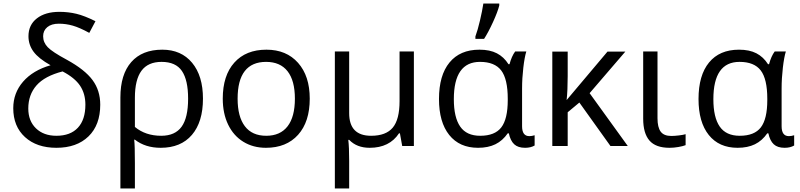

<svg xmlns="http://www.w3.org/2000/svg" viewBox="-20 -826 4526 1086"><path d="M266 -457Q198 -495 169.5 -534Q141 -573 141 -621Q141 -685 188.5 -722Q236 -759 316 -759Q366 -759 412 -748Q458 -737 520 -706L485 -640Q430 -670 391.5 -681Q353 -692 313 -692Q271 -692 247.5 -672.5Q224 -653 224 -621Q224 -586 250 -559Q276 -532 358 -488Q460 -432 503.5 -373Q547 -314 547 -234Q547 -119 480.5 -54.5Q414 10 299 10Q188 10 121.5 -50.5Q55 -111 55 -214Q55 -300 110.5 -364Q166 -428 266 -457ZM463 -234Q463 -296 433 -341Q403 -386 334 -422Q233 -396 186.5 -343Q140 -290 140 -212Q140 -142 183.5 -100Q227 -58 299 -58Q378 -58 420.5 -103.5Q463 -149 463 -234Z M1128 -268Q1128 -136 1065.5 -63Q1003 10 889 10Q802 10 743 -36H739Q743 -6 743 97V240H661V-275Q661 -405 722.5 -475Q784 -545 898 -545Q1005 -545 1066.5 -471Q1128 -397 1128 -268ZM894 -476Q817 -476 780 -425.5Q743 -375 743 -273V-108Q803 -58 892 -58Q970 -58 1007 -109Q1044 -160 1044 -268Q1044 -373 1009 -424.5Q974 -476 894 -476Z M1732 -268Q1732 -137 1666 -63.5Q1600 10 1484 10Q1412 10 1356.5 -24Q1301 -58 1270.5 -121Q1240 -184 1240 -268Q1240 -399 1305.5 -472Q1371 -545 1487 -545Q1600 -545 1666 -470.5Q1732 -396 1732 -268ZM1324 -268Q1324 -166 1365 -112Q1406 -58 1486 -58Q1565 -58 1606.5 -111.5Q1648 -165 1648 -268Q1648 -370 1606.5 -423Q1565 -476 1485 -476Q1405 -476 1364.5 -424Q1324 -372 1324 -268Z M1955 -186Q1955 -58 2079 -58Q2163 -58 2201.5 -104Q2240 -150 2240 -254V-535H2321V0H2255L2242 -72H2237Q2183 10 2071 10Q1998 10 1955 -35H1950Q1955 6 1955 84V240H1874V-535H1955Z M2696 -58Q2779 -58 2815.5 -105.5Q2852 -153 2852 -260V-267Q2852 -379 2815 -427.5Q2778 -476 2695 -476Q2547 -476 2547 -265Q2547 -162 2583 -110Q2619 -58 2696 -58ZM2684 10Q2579 10 2521 -62.5Q2463 -135 2463 -266Q2463 -400 2522.5 -472.5Q2582 -545 2692 -545Q2751 -545 2790.5 -524.5Q2830 -504 2856 -463H2862Q2874 -508 2894 -535H2957Q2947 -503 2940 -443Q2933 -383 2933 -326V-112Q2933 -56 2974 -56Q2988 -56 3004 -61V-3Q2982 10 2950 10Q2910 10 2888.5 -10Q2867 -30 2858 -72H2852Q2823 -30 2782 -10Q2741 10 2684 10ZM2669 -620Q2682 -655 2695 -710.5Q2708 -766 2714 -806H2804V-795Q2795 -759 2768.5 -701Q2742 -643 2718 -606H2669Z M3416 -534H3517L3315 -299L3531 0H3433L3257 -246L3191 -191V0H3104V-534H3191V-396Q3191 -315 3185 -260Z M3699 -535V-157Q3699 -106 3717 -81.5Q3735 -57 3777 -57Q3795 -57 3820 -60Q3845 -63 3858 -67V-5Q3843 1 3817 5.5Q3791 10 3767 10Q3689 10 3653.5 -31Q3618 -72 3618 -155V-535Z M4164 -58Q4247 -58 4283.5 -105.5Q4320 -153 4320 -260V-267Q4320 -379 4283 -427.5Q4246 -476 4163 -476Q4015 -476 4015 -265Q4015 -162 4051 -110Q4087 -58 4164 -58ZM4152 10Q4047 10 3989 -62.5Q3931 -135 3931 -266Q3931 -400 3990.5 -472.5Q4050 -545 4160 -545Q4219 -545 4258.5 -524.5Q4298 -504 4324 -463H4330Q4342 -508 4362 -535H4425Q4415 -503 4408 -443Q4401 -383 4401 -326V-112Q4401 -56 4442 -56Q4456 -56 4472 -61V-3Q4450 10 4418 10Q4378 10 4356.5 -10Q4335 -30 4326 -72H4320Q4291 -30 4250 -10Q4209 10 4152 10Z"/></svg>

Font: Stephens Clock
Style: Regular
Weight: 400
Designer: Peter Wiegel (catfonts.de) with slight modifications by DT1.org
Version: Version 0.9.1